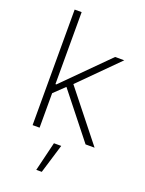

<svg xmlns="http://www.w3.org/2000/svg" viewBox="-176 -811 860 1136"><g transform="rotate(20 254.0 -243.5)"><path d="M128.9 -211.9V-274.4H140.1L411.1 -545.9H468.8L219.2 -295.9L214.4 -293.9ZM90.3 0V-727.5H134.3V0ZM423.8 0 194.3 -289.6 226.6 -319.8 480.5 0ZM201.2 241.2 245.6 57.6H291.5L235.8 241.2Z"/></g></svg>

Font: Inter ExtraLight
Style: Regular
Weight: 250
Designer: Rasmus Andersson
Foundry: rsms
Version: Version 4.001;git-66647c0bb